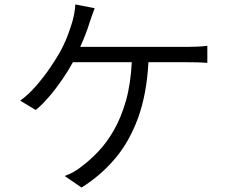

<svg xmlns="http://www.w3.org/2000/svg" viewBox="-20 -808 1040 864"><path d="M406 -771Q400 -755 393.5 -737Q387 -719 382 -703Q375 -680 364.5 -653Q354 -626 341 -597H821Q840 -597 866 -598Q892 -599 913 -602V-525Q891 -527 864.5 -527.5Q838 -528 821 -528H648Q640 -383 601 -276.5Q562 -170 497.5 -94Q433 -18 347 36L271 -16Q315 -32 350 -61Q386 -88 423.5 -127.5Q461 -167 493 -223Q525 -279 546.5 -354Q568 -429 573 -528H308Q288 -491 260 -450Q232 -409 201 -373Q170 -337 141 -313L71 -355Q107 -381 141.5 -420.5Q176 -460 204 -501Q232 -542 249 -572Q270 -610 284 -647Q298 -684 306 -712Q311 -730 314.5 -749.5Q318 -769 319 -788Z"/></svg>

Font: Source Han Sans SC Normal
Style: Regular
Weight: 350
Designer: Ryoko NISHIZUKA 西塚涼子 (kana, bopomofo & ideographs); Paul D. Hunt (Latin, Greek & Cyrillic); Sandoll Communications 산돌커뮤니
Foundry: Adobe
Version: Version 2.004;hotconv 1.0.118;makeotfexe 2.5.65603